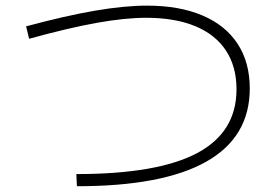

<svg xmlns="http://www.w3.org/2000/svg" viewBox="-20 -683 978 679"><path d="M816.4 -367.2Q816.4 -447.3 779.1 -504.2Q741.7 -561 670.2 -590.6Q598.6 -620.1 497.1 -620.1Q422.4 -620.1 322.8 -602.3Q223.1 -584.5 83 -545.9L72.3 -589.8Q211.9 -627.4 316.2 -645.3Q420.4 -663.1 500 -663.1Q614.3 -663.1 695.8 -628.4Q777.3 -593.8 820.3 -528.1Q863.3 -462.4 863.3 -370.1Q863.3 -198.2 709.5 -111.3Q555.7 -24.4 252 -24.4L250 -67.4Q537.1 -67.4 676.8 -141.4Q816.4 -215.3 816.4 -367.2Z"/></svg>

Font: Pretendard JP ExtraLight
Style: Regular
Weight: 200
Designer: Base glyphs from Inter by Rasmus Andersson; Hangeul glyphs from Noto Sans CJK(Source Han Sans) by Jang Soo-young and Kan
Foundry: Kil Hyung-jin
Version: Version 1.309